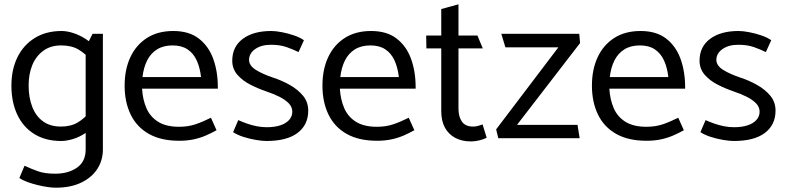

<svg xmlns="http://www.w3.org/2000/svg" viewBox="-20 -642 3656 892"><path d="M458 -485H410L378 -421V52Q378 109 337.5 137Q297 165 236 165Q188 165 156 153.5Q124 142 94 128L70 185Q86 196 108.5 204Q131 212 155.5 218Q180 224 202 227Q224 230 239 230Q308 230 357 206.5Q406 183 432 143Q458 103 458 52ZM401 -126Q373 -92 341 -73Q309 -54 263 -54Q213 -54 179.5 -78.5Q146 -103 129.5 -146.5Q113 -190 113 -245Q113 -298 130 -339.5Q147 -381 181 -406Q215 -431 264 -431Q312 -431 343.5 -412.5Q375 -394 403 -363L427 -417Q407 -442 379.5 -460Q352 -478 322 -488Q292 -498 266 -498Q194 -498 141.5 -465.5Q89 -433 61 -376Q33 -319 33 -244Q33 -168 60 -110Q87 -52 139 -19.5Q191 13 264 13Q289 13 319 4Q349 -5 377 -24Q405 -43 426 -69Z M992 -230V-237Q992 -310 970.5 -369Q949 -428 903.5 -463Q858 -498 785 -498Q713 -498 662.5 -465.5Q612 -433 585.5 -376Q559 -319 559 -244Q559 -168 587 -110Q615 -52 671.5 -20Q728 12 813 12Q849 12 879.5 5.5Q910 -1 936.5 -12.5Q963 -24 986 -37L960 -95Q922 -76 888 -64.5Q854 -53 812 -53Q752 -53 715 -76Q678 -99 660.5 -139Q643 -179 640 -230ZM642 -284Q647 -328 663.5 -361Q680 -394 709.5 -412.5Q739 -431 782 -431Q824 -431 851.5 -412.5Q879 -394 894 -361Q909 -328 914 -284Z M1063 -28Q1083 -15 1111 -6Q1139 3 1168.5 8Q1198 13 1218 13Q1313 13 1362.5 -24.5Q1412 -62 1412 -128Q1412 -168 1388 -197Q1364 -226 1327 -247Q1290 -268 1250 -281Q1202 -297 1170 -316.5Q1138 -336 1137 -363Q1137 -394 1165.5 -414Q1194 -434 1239 -434Q1281 -434 1312 -423Q1343 -412 1367 -400L1392 -455Q1374 -468 1346 -477.5Q1318 -487 1289.5 -492.5Q1261 -498 1240 -498Q1157 -498 1108 -461.5Q1059 -425 1059 -360Q1059 -322 1083 -294.5Q1107 -267 1143.5 -248.5Q1180 -230 1218 -217Q1251 -206 1278 -192.5Q1305 -179 1321.5 -162Q1338 -145 1338 -123Q1338 -101 1323 -84.5Q1308 -68 1281.5 -59.5Q1255 -51 1219 -51Q1196 -51 1173 -55.5Q1150 -60 1128.5 -67.5Q1107 -75 1087 -84Z M1911 -230V-237Q1911 -310 1889.5 -369Q1868 -428 1822.5 -463Q1777 -498 1704 -498Q1632 -498 1581.5 -465.5Q1531 -433 1504.5 -376Q1478 -319 1478 -244Q1478 -168 1506 -110Q1534 -52 1590.5 -20Q1647 12 1732 12Q1768 12 1798.5 5.5Q1829 -1 1855.5 -12.5Q1882 -24 1905 -37L1879 -95Q1841 -76 1807 -64.5Q1773 -53 1731 -53Q1671 -53 1634 -76Q1597 -99 1579.5 -139Q1562 -179 1559 -230ZM1561 -284Q1566 -328 1582.5 -361Q1599 -394 1628.5 -412.5Q1658 -431 1701 -431Q1743 -431 1770.5 -412.5Q1798 -394 1813 -361Q1828 -328 1833 -284Z M2198 -477H2110V-622L2030 -600V-477H1960L1961 -417H2030V-126Q2030 -80 2047 -49Q2064 -18 2095 -1.5Q2126 15 2167 15Q2181 15 2195 12.5Q2209 10 2221 6Q2233 2 2241 -2L2222 -64Q2215 -61 2202.5 -57.5Q2190 -54 2178 -54Q2142 -54 2126 -77Q2110 -100 2110 -137V-417H2223Z M2671 -485H2309L2328 -422H2574L2285 -41L2295 0H2673L2663 -62H2382L2675 -442Z M3163 -230V-237Q3163 -310 3141.5 -369Q3120 -428 3074.5 -463Q3029 -498 2956 -498Q2884 -498 2833.5 -465.5Q2783 -433 2756.5 -376Q2730 -319 2730 -244Q2730 -168 2758 -110Q2786 -52 2842.5 -20Q2899 12 2984 12Q3020 12 3050.5 5.5Q3081 -1 3107.5 -12.5Q3134 -24 3157 -37L3131 -95Q3093 -76 3059 -64.5Q3025 -53 2983 -53Q2923 -53 2886 -76Q2849 -99 2831.5 -139Q2814 -179 2811 -230ZM2813 -284Q2818 -328 2834.5 -361Q2851 -394 2880.5 -412.5Q2910 -431 2953 -431Q2995 -431 3022.5 -412.5Q3050 -394 3065 -361Q3080 -328 3085 -284Z M3234 -28Q3254 -15 3282 -6Q3310 3 3339.5 8Q3369 13 3389 13Q3484 13 3533.5 -24.5Q3583 -62 3583 -128Q3583 -168 3559 -197Q3535 -226 3498 -247Q3461 -268 3421 -281Q3373 -297 3341 -316.5Q3309 -336 3308 -363Q3308 -394 3336.5 -414Q3365 -434 3410 -434Q3452 -434 3483 -423Q3514 -412 3538 -400L3563 -455Q3545 -468 3517 -477.5Q3489 -487 3460.5 -492.5Q3432 -498 3411 -498Q3328 -498 3279 -461.5Q3230 -425 3230 -360Q3230 -322 3254 -294.5Q3278 -267 3314.5 -248.5Q3351 -230 3389 -217Q3422 -206 3449 -192.5Q3476 -179 3492.5 -162Q3509 -145 3509 -123Q3509 -101 3494 -84.5Q3479 -68 3452.5 -59.5Q3426 -51 3390 -51Q3367 -51 3344 -55.5Q3321 -60 3299.5 -67.5Q3278 -75 3258 -84Z"/></svg>

Font: Catamaran
Style: Regular
Weight: 400
Designer: Pria Ravichandran
Version: Version 2.000